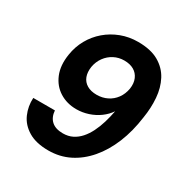

<svg xmlns="http://www.w3.org/2000/svg" viewBox="-166 -850 967 1000"><g transform="rotate(30 318.0 -350.0)"><path d="M258 12Q184 12 137.5 -16Q91 -44 71 -89.5Q51 -135 54 -186H184Q187 -146 211 -124.5Q235 -103 279 -103Q311 -103 336 -115.5Q361 -128 380.5 -150Q400 -172 415 -202Q430 -232 440.5 -267Q451 -302 458 -339Q440 -312 411.5 -291Q383 -270 348 -258.5Q313 -247 277 -247Q220 -247 176 -274.5Q132 -302 111 -353Q90 -404 101 -473Q109 -525 133.5 -568.5Q158 -612 195.5 -644Q233 -676 280.5 -694Q328 -712 382 -712Q458 -712 506 -684.5Q554 -657 578.5 -610.5Q603 -564 607.5 -505.5Q612 -447 602 -386Q590 -296 560 -223Q530 -150 485 -97.5Q440 -45 383 -16.5Q326 12 258 12ZM331 -365Q365 -365 393.5 -379Q422 -393 441 -419Q460 -445 466 -480Q471 -514 460 -539.5Q449 -565 425.5 -578.5Q402 -592 368 -592Q335 -592 307 -577.5Q279 -563 260 -537Q241 -511 235 -477Q230 -443 239.5 -418Q249 -393 272.5 -379Q296 -365 331 -365Z"/></g></svg>

Font: DM Sans 10pt ExtraBold
Style: Italic
Weight: 800
Italic angle: -10°
Version: Version 4.004;gftools[0.9.30]